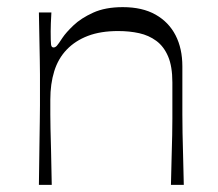

<svg xmlns="http://www.w3.org/2000/svg" viewBox="-20 -518 611 538"><path d="M89 0Q90 -68 90.5 -109.5Q91 -151 91.5 -177Q92 -203 92 -222.5Q92 -242 92 -266Q92 -290 92 -309Q92 -328 91.5 -349.5Q91 -371 90.5 -402.5Q90 -434 89 -483H124Q123 -466 122.5 -453Q122 -440 122 -430Q122 -402 123 -393.5Q124 -385 130 -385Q135 -385 139.5 -390Q144 -395 155 -412Q165 -427 186 -447Q207 -467 241 -482.5Q275 -498 324 -498Q379 -498 416 -477Q453 -456 472 -419Q491 -382 491 -332Q491 -288 491 -256Q491 -224 491 -198Q491 -172 491.5 -145Q492 -118 493 -84Q494 -50 495 0H459Q460 -49 461 -82Q462 -115 462.5 -139.5Q463 -164 463 -185Q463 -206 463 -230Q463 -254 463 -287Q463 -332 451 -360Q439 -388 418 -403.5Q397 -419 370 -425Q343 -431 311 -431Q262 -431 226.5 -417.5Q191 -404 167 -379Q143 -354 132 -318.5Q121 -283 121 -239Q121 -215 121 -197.5Q121 -180 121.5 -157.5Q122 -135 123 -98.5Q124 -62 125 0Z"/></svg>

Font: Ojuju ExtraLight
Style: Regular
Weight: 400
Version: Version 1.000